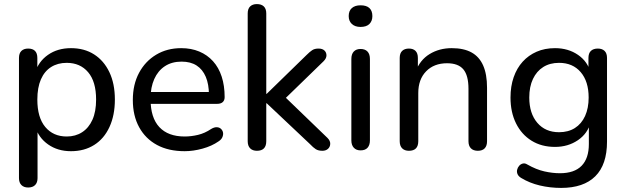

<svg xmlns="http://www.w3.org/2000/svg" viewBox="-20 -732 3068 941"><path d="M118 187Q97 187 85 175Q73 163 73 141V-448Q73 -471 85 -482.5Q97 -494 118 -494Q140 -494 151.5 -482.5Q163 -471 163 -448V-357L152 -375Q168 -430 215 -463Q262 -496 328 -496Q393 -496 441 -465.5Q489 -435 516 -378.5Q543 -322 543 -244Q543 -167 516.5 -109.5Q490 -52 441.5 -21.5Q393 9 328 9Q263 9 216 -24Q169 -57 153 -111H164V141Q164 163 152 175Q140 187 118 187ZM307 -63Q350 -63 382.5 -84Q415 -105 433 -145Q451 -185 451 -244Q451 -332 412 -378Q373 -424 307 -424Q263 -424 230.5 -403.5Q198 -383 180.5 -343Q163 -303 163 -244Q163 -156 202 -109.5Q241 -63 307 -63Z M885 9Q806 9 749.5 -21.5Q693 -52 662 -108.5Q631 -165 631 -242Q631 -318 661.5 -375Q692 -432 745.5 -464Q799 -496 868 -496Q917 -496 956.5 -479.5Q996 -463 1024 -432Q1052 -401 1066.5 -356.5Q1081 -312 1081 -256Q1081 -240 1071.5 -231.5Q1062 -223 1044 -223H702V-281H1021L1004 -267Q1004 -319 988.5 -355.5Q973 -392 943.5 -411Q914 -430 870 -430Q822 -430 788 -407.5Q754 -385 736 -344.5Q718 -304 718 -251V-245Q718 -155 761 -109Q804 -63 885 -63Q917 -63 950.5 -71Q984 -79 1015 -100Q1030 -109 1042.5 -108.5Q1055 -108 1063 -100.5Q1071 -93 1073 -82.5Q1075 -72 1070 -60Q1065 -48 1051 -39Q1018 -16 972.5 -3.5Q927 9 885 9Z M1239 7Q1218 7 1206 -5Q1194 -17 1194 -40V-666Q1194 -689 1206 -700.5Q1218 -712 1239 -712Q1261 -712 1273 -700.5Q1285 -689 1285 -666V-272H1287L1483 -463Q1498 -478 1510 -486Q1522 -494 1541 -494Q1560 -494 1570 -484.5Q1580 -475 1580 -460.5Q1580 -446 1566 -432L1358 -230V-275L1585 -56Q1599 -42 1598.5 -27Q1598 -12 1587.5 -2.5Q1577 7 1560 7Q1540 7 1527.5 -1Q1515 -9 1499 -26L1287 -226H1285V-40Q1285 7 1239 7Z M1747 5Q1726 5 1714 -8Q1702 -21 1702 -44V-443Q1702 -467 1714 -479.5Q1726 -492 1747 -492Q1769 -492 1781 -479.5Q1793 -467 1793 -443V-44Q1793 -21 1781.5 -8Q1770 5 1747 5ZM1747 -600Q1720 -600 1704.5 -614.5Q1689 -629 1689 -653Q1689 -679 1704.5 -692.5Q1720 -706 1747 -706Q1776 -706 1790.5 -692.5Q1805 -679 1805 -653Q1805 -629 1790.5 -614.5Q1776 -600 1747 -600Z M1984 7Q1963 7 1951 -5Q1939 -17 1939 -40V-448Q1939 -471 1951 -482.5Q1963 -494 1984 -494Q2005 -494 2016.5 -482.5Q2028 -471 2028 -448V-366L2017 -381Q2038 -438 2085.5 -467Q2133 -496 2194 -496Q2253 -496 2291 -475Q2329 -454 2348 -411Q2367 -368 2367 -302V-40Q2367 -17 2355.5 -5Q2344 7 2322 7Q2300 7 2288 -5Q2276 -17 2276 -40V-297Q2276 -362 2251 -392Q2226 -422 2171 -422Q2107 -422 2068.5 -382.5Q2030 -343 2030 -276V-40Q2030 7 1984 7Z M2730 189Q2676 189 2625.5 177Q2575 165 2534 140Q2521 132 2516.5 121.5Q2512 111 2514.5 100Q2517 89 2524.5 80.5Q2532 72 2542.5 69.5Q2553 67 2564 74Q2608 99 2648 108Q2688 117 2724 117Q2795 117 2830.5 80.5Q2866 44 2866 -26V-134H2875Q2861 -78 2812.5 -45Q2764 -12 2700 -12Q2634 -12 2585 -42.5Q2536 -73 2509 -127.5Q2482 -182 2482 -254Q2482 -309 2497.5 -353.5Q2513 -398 2541.5 -429.5Q2570 -461 2610 -478.5Q2650 -496 2700 -496Q2765 -496 2813 -463Q2861 -430 2875 -374L2864 -360V-448Q2864 -471 2876 -482.5Q2888 -494 2910 -494Q2931 -494 2943 -482.5Q2955 -471 2955 -448V-38Q2955 75 2897.5 132Q2840 189 2730 189ZM2720 -84Q2765 -84 2797.5 -104.5Q2830 -125 2847.5 -163.5Q2865 -202 2865 -254Q2865 -333 2826 -378.5Q2787 -424 2720 -424Q2675 -424 2642.5 -403.5Q2610 -383 2592 -345Q2574 -307 2574 -254Q2574 -176 2613.5 -130Q2653 -84 2720 -84Z"/></svg>

Font: Nunito ExtraLight Medium
Style: Regular
Weight: 500
Version: Version 3.602